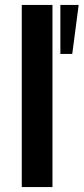

<svg xmlns="http://www.w3.org/2000/svg" viewBox="-20 -756 338 776"><path d="M68 -736H192V0H68ZM224 -538V-736H298L272 -538Z"/></svg>

Font: Muli
Style: Bold
Weight: 700
Designer: Vernon Adams
Foundry: Vernon Adams
Version: Version 2.001